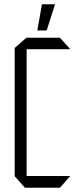

<svg xmlns="http://www.w3.org/2000/svg" viewBox="-20 -881 362 901"><path d="M97 0 49 -54V-55H309V-54L261 0ZM49 -55V-656L104 -704H105V-55ZM105 -650V-704H261L309 -651V-650ZM155 -738 177 -861H238V-860L199 -738Z"/></svg>

Font: Foldit Thin Light
Style: Regular
Weight: 300
Version: Version 1.003